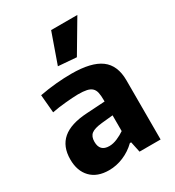

<svg xmlns="http://www.w3.org/2000/svg" viewBox="-193 -917 940 1034"><g transform="rotate(-30 277.5 -400.0)"><path d="M180 5Q107 5 67 -36.5Q27 -78 27 -150Q27 -230 76.5 -272.5Q126 -315 229 -321L343 -328V-337Q343 -365 339 -383.5Q335 -402 323.5 -413Q312 -424 291.5 -428.5Q271 -433 238 -433Q222 -433 201.5 -431.5Q181 -430 159 -428Q137 -426 115 -423Q93 -420 74 -416L64 -528Q117 -538 167 -542.5Q217 -547 262 -547Q386 -547 444 -504Q502 -461 502 -368V0H371L357 -66H349Q314 -32 270 -13.5Q226 5 180 5ZM246 -107Q270 -107 296.5 -118.5Q323 -130 343 -144V-242L273 -235Q225 -230 206 -215Q187 -200 187 -167Q187 -107 246 -107ZM220 -618 286 -805H449L333 -609Z"/></g></svg>

Font: Encode Sans Narrow
Style: Bold
Weight: 700
Designer: Pablo Impallari, Andres Torresi
Foundry: Pablo Impallari, Andres Torresi
Version: Version 1.000; ttfautohint (v1.00) -l 8 -r 50 -G 200 -x 14 -